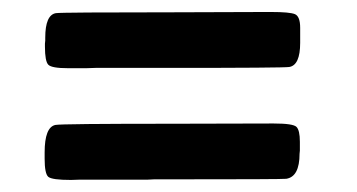

<svg xmlns="http://www.w3.org/2000/svg" viewBox="-20 -448 589 317"><path d="M92.3 -335.4Q65.4 -335.4 59.8 -341.1Q54.2 -346.7 54.2 -371.1V-376L54.7 -380.9V-385.7Q54.7 -423.3 72.3 -426.3Q81.1 -427.7 270 -427.7L418 -428.2H427.7Q458.5 -428.2 467 -424.6Q475.6 -420.9 475.6 -401.9V-377.4Q475.6 -340.3 457.5 -337.4Q448.2 -335.9 259.8 -335.9H137.7L122.6 -335.4ZM475.1 -213.9V-199.2L474.6 -194.3Q474.6 -156.2 452.6 -152.8Q446.3 -151.9 259.8 -151.9H234.4L224.1 -151.4H112.3L97.2 -150.9Q65.9 -150.9 59.8 -156Q53.7 -161.1 53.7 -186V-196.3Q53.7 -237.8 71.3 -241.7Q80.1 -243.7 268.6 -243.7L426.8 -244.1H432.1Q463.9 -244.1 469.5 -238.5Q475.1 -232.9 475.1 -213.9Z"/></svg>

Font: Averia Sans Libre
Style: Bold
Weight: 700
Version: Version 1.002